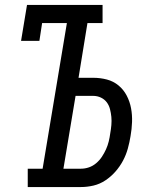

<svg xmlns="http://www.w3.org/2000/svg" viewBox="-20 -755 640 775"><path d="M92 0V-74H152L250 -662H150L139 -590H65L89 -735H394V-662H333L297 -441H356Q385 -441 411.5 -434Q438 -427 458.5 -410Q479 -393 491.5 -369Q504 -345 509 -318Q514 -291 513 -262.5Q512 -234 507 -206Q503 -181 496 -155.5Q489 -130 476.5 -106.5Q464 -83 446 -62.5Q428 -42 405.5 -27Q383 -12 357.5 -6Q332 0 306 0ZM236 -74H306Q323 -74 339 -79.5Q355 -85 368.5 -96.5Q382 -108 391.5 -122.5Q401 -137 408 -152.5Q415 -168 419 -184.5Q423 -201 425 -217Q428 -233 429.5 -250Q431 -267 429.5 -283Q428 -299 424 -314.5Q420 -330 411 -342Q402 -354 387.5 -361Q373 -368 356 -368H285Z"/></svg>

Font: Iosevka Curly Slab Extended
Style: Italic
Weight: 400
Width: 7
Italic angle: -9°
Monospace: yes
Designer: Belleve Invis
Foundry: Belleve Invis
Version: Version 11.1.0; ttfautohint (v1.8.3)